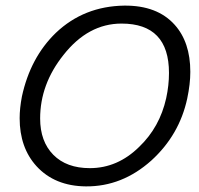

<svg xmlns="http://www.w3.org/2000/svg" viewBox="-20 -652 708 684"><path d="M647 -301Q619 -171 519 -80Q415 13 286 12Q175 11 110 -60Q50 -126 50 -231Q50 -266 58 -308Q88 -447 179 -535Q279 -630 423 -632Q540 -633 602 -564Q658 -502 658 -396Q658 -353 647 -301ZM572 -302Q582 -348 582 -392Q582 -568 413 -568Q294 -568 206 -456Q123 -352 123 -230Q123 -148 170 -100.5Q217 -53 300 -53Q399 -53 476 -129Q549 -199 572 -302Z"/></svg>

Font: GFS Neohellenic Rg
Style: Italic
Weight: 400
Italic angle: -12°
Designer: Takis Katsoulidis and George D. Matthiopoulos
Foundry: Takis Katsoulidis and George D. Matthiopoulos
Version: Version 1.0